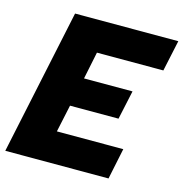

<svg xmlns="http://www.w3.org/2000/svg" viewBox="-109 -795 852 891"><g transform="rotate(15 317.0 -349.5)"><path d="M143 -699H639L607 -550H288L261 -419H494L464 -280H231L203 -149H522L491 0H-5Z"/></g></svg>

Font: Prompt Bold
Style: Bold Italic
Weight: 700
Italic angle: -12°
Designer: Katatrad Team
Foundry: CadsonDemak
Version: Version 1.000